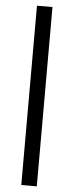

<svg xmlns="http://www.w3.org/2000/svg" viewBox="-62 -756 384 999"><g transform="rotate(5 130.0 -256.5)"><path d="M89.4 211.9V-724.6H170.4V211.9Z"/></g></svg>

Font: Liberation Sans
Style: Regular
Weight: 400
Designer: Steve Matteson
Foundry: Ascender Corporation
Version: Version 2.00.1